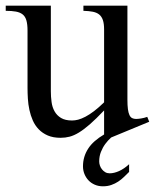

<svg xmlns="http://www.w3.org/2000/svg" viewBox="-20 -467 541 671"><path d="M431.2 133.8Q422.9 142.1 413.6 151.1Q404.3 160.2 393.3 167.5Q382.3 174.8 369.1 179.4Q356 184.1 339.8 184.1Q324.2 184.1 311.3 178.5Q298.3 172.9 289.3 163.3Q280.3 153.8 275.1 141.1Q270 128.4 270 114.3Q270 80.1 288.6 51.8Q305.7 25.4 343.8 2.9V-81.1Q315.4 -51.3 294.2 -32.7Q272.9 -14.2 255.6 -3.7Q238.3 6.8 223.1 10.7Q208 14.6 191.9 14.6Q166 14.6 147.2 6.6Q128.4 -1.5 115.5 -14.9Q102.5 -28.3 94.7 -45.9Q86.9 -63.5 82.8 -82.8Q78.6 -102.1 77.4 -122.1Q76.2 -142.1 76.2 -159.7V-359.9Q76.2 -381.8 72.3 -395.5Q68.4 -409.2 59.3 -416.5Q50.3 -423.8 35.6 -426.5Q21 -429.2 0 -429.2V-447.3H157.7V-147.9Q157.7 -128.9 160.2 -110.6Q162.6 -92.3 170.7 -77.9Q178.7 -63.5 193.4 -54.7Q208 -45.9 231.9 -45.9Q241.7 -45.9 253.2 -48.8Q264.6 -51.8 278.6 -59.1Q292.5 -66.4 308.6 -78.6Q324.7 -90.8 343.8 -109.4V-363.8Q343.8 -384.3 339.6 -396.7Q335.4 -409.2 326.7 -416.3Q317.9 -423.3 304.2 -426Q290.5 -428.7 271.5 -429.2V-447.3H425.3V-118.7Q425.3 -98.6 427 -85.7Q428.7 -72.8 432.4 -64.9Q436 -57.1 441.9 -54.2Q447.8 -51.3 455.6 -51.3Q462.4 -51.3 473.1 -53Q483.9 -54.7 494.6 -58.6L501.5 -41.5L369.1 13.2Q368.7 13.7 367.7 14.2Q357.4 23.4 348.1 35.9Q338.9 48.3 332.8 63.7Q326.7 79.1 326.7 97.2Q326.7 104 329.1 111.3Q331.5 118.7 336.4 124.8Q341.3 130.9 347.9 134.8Q354.5 138.7 363.3 138.7Q378.4 138.7 396 130.9Q413.6 123 431.2 106.9Z"/></svg>

Font: Doulos SIL Eur
Style: Regular
Weight: 400
Designer: Walt Agee, Victor Gaultney, Peter Martin, Debbi Hosken, Becca Hirsbrunner
Foundry: SIL International
Version: Version 5.000